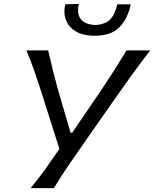

<svg xmlns="http://www.w3.org/2000/svg" viewBox="-20 -974 798 994"><path d="M138.5 0Q178.5 -48 214 -97.8Q249.5 -147.5 287.5 -203L189.5 -511.5Q173 -562.5 157 -608.5Q141 -654.5 117 -713H229.5Q243 -652.5 254 -608.8Q265 -565 276 -525.2Q287 -485.5 301 -438L345.5 -287H354L455 -435.5Q488.5 -484.5 515.8 -525Q543 -565.5 571 -609.5Q599 -653.5 635 -713H758Q707 -648.5 657 -578.5Q607 -508.5 566 -450L408.5 -224.5Q372.5 -173.5 332 -114Q291.5 -54.5 259 0ZM470 -789Q385.5 -789 344 -834.2Q302.5 -879.5 317.5 -951.5L388 -954Q376.5 -900 399.5 -873.5Q422.5 -847 473 -844.5Q523.5 -847 549.8 -873Q576 -899 587 -951.5H657Q641 -877 598.2 -833Q555.5 -789 470 -789Z"/></svg>

Font: Commissioner Flair
Style: Italic
Weight: 400
Italic angle: -12°
Designer: Kostas Bartsokas
Foundry: Kostas Bartsokas
Version: Version 1.000; ttfautohint (v1.8.3)